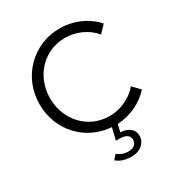

<svg xmlns="http://www.w3.org/2000/svg" viewBox="-216 -856 1158 1240"><g transform="rotate(-30 363.0 -236.0)"><path d="M403 239Q369 239 341 230Q313 221 293 203L321 171Q356 200 400 200Q431 200 448 186Q465 172 465 148Q465 125 446.5 112Q428 99 394 99H365L387 10Q317 5 256.5 -24Q196 -53 151 -101.5Q106 -150 81 -213.5Q56 -277 56 -350Q56 -426 83 -491.5Q110 -557 159 -606.5Q208 -656 272.5 -683.5Q337 -711 412 -711Q464 -711 511.5 -697.5Q559 -684 601 -658.5Q643 -633 676 -596L625 -543Q586 -590 529.5 -615.5Q473 -641 412 -641Q353 -641 302 -619Q251 -597 213.5 -557Q176 -517 155 -464.5Q134 -412 134 -350Q134 -289 155 -236Q176 -183 213.5 -143Q251 -103 302 -81Q353 -59 412 -59Q473 -59 529.5 -85Q586 -111 625 -157L676 -104Q630 -52 566 -22.5Q502 7 430 11L417 66Q461 68 487.5 89.5Q514 111 514 146Q514 186 483 212.5Q452 239 403 239Z"/></g></svg>

Font: Red Hat Text
Style: Regular
Weight: 400
Designer: Pentagram, MCKL
Foundry: MCKL
Version: Version 1.030